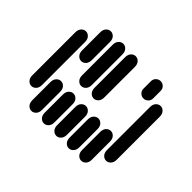

<svg xmlns="http://www.w3.org/2000/svg" viewBox="-182 -1119 1363 1363"><g transform="rotate(-45 500.0 -437.0)"><path d="M284.2 -13.7H715.8Q743.2 -13.7 758.8 -28.3Q774.4 -43 774.4 -62.5Q774.4 -82 758.8 -96.7Q743.2 -111.3 715.8 -111.3H284.2Q256.8 -111.3 241.2 -96.7Q225.6 -82 225.6 -62.5Q225.6 -43 241.2 -28.3Q256.8 -13.7 284.2 -13.7ZM159.2 -138.7H340.8Q368.2 -138.7 383.8 -153.3Q399.4 -168 399.4 -187.5Q399.4 -207 383.8 -221.7Q368.2 -236.3 340.8 -236.3H159.2Q131.8 -236.3 116.2 -221.7Q100.6 -207 100.6 -187.5Q100.6 -168 116.2 -153.3Q131.8 -138.7 159.2 -138.7ZM775.4 -138.7H849.6Q871.1 -138.7 885.3 -153.3Q899.4 -168 899.4 -187.5Q899.4 -207 885.3 -221.7Q871.1 -236.3 849.6 -236.3H775.4Q753.9 -236.3 739.7 -221.7Q725.6 -207 725.6 -187.5Q725.6 -168 739.7 -153.3Q753.9 -138.7 775.4 -138.7ZM159.2 -263.7H340.8Q368.2 -263.7 383.8 -278.3Q399.4 -293 399.4 -312.5Q399.4 -332 383.8 -346.7Q368.2 -361.3 340.8 -361.3H159.2Q131.8 -361.3 116.2 -346.7Q100.6 -332 100.6 -312.5Q100.6 -293 116.2 -278.3Q131.8 -263.7 159.2 -263.7ZM159.2 -388.7H340.8Q368.2 -388.7 383.8 -403.3Q399.4 -418 399.4 -437.5Q399.4 -457 383.8 -471.7Q368.2 -486.3 340.8 -486.3H159.2Q131.8 -486.3 116.2 -471.7Q100.6 -457 100.6 -437.5Q100.6 -418 116.2 -403.3Q131.8 -388.7 159.2 -388.7ZM534.2 -388.7H840.8Q868.2 -388.7 883.8 -403.3Q899.4 -418 899.4 -437.5Q899.4 -457 883.8 -471.7Q868.2 -486.3 840.8 -486.3H534.2Q506.8 -486.3 491.2 -471.7Q475.6 -457 475.6 -437.5Q475.6 -418 491.2 -403.3Q506.8 -388.7 534.2 -388.7ZM159.2 -513.7H340.8Q368.2 -513.7 383.8 -528.3Q399.4 -543 399.4 -562.5Q399.4 -582 383.8 -596.7Q368.2 -611.3 340.8 -611.3H159.2Q131.8 -611.3 116.2 -596.7Q100.6 -582 100.6 -562.5Q100.6 -543 116.2 -528.3Q131.8 -513.7 159.2 -513.7ZM534.2 -513.7H840.8Q868.2 -513.7 883.8 -528.3Q899.4 -543 899.4 -562.5Q899.4 -582 883.8 -596.7Q868.2 -611.3 840.8 -611.3H534.2Q506.8 -611.3 491.2 -596.7Q475.6 -582 475.6 -562.5Q475.6 -543 491.2 -528.3Q506.8 -513.7 534.2 -513.7ZM159.2 -638.7H340.8Q368.2 -638.7 383.8 -653.3Q399.4 -668 399.4 -687.5Q399.4 -707 383.8 -721.7Q368.2 -736.3 340.8 -736.3H159.2Q131.8 -736.3 116.2 -721.7Q100.6 -707 100.6 -687.5Q100.6 -668 116.2 -653.3Q131.8 -638.7 159.2 -638.7ZM659.2 -638.7H840.8Q868.2 -638.7 883.8 -653.3Q899.4 -668 899.4 -687.5Q899.4 -707 883.8 -721.7Q868.2 -736.3 840.8 -736.3H659.2Q631.8 -736.3 616.2 -721.7Q600.6 -707 600.6 -687.5Q600.6 -668 616.2 -653.3Q631.8 -638.7 659.2 -638.7ZM284.2 -763.7H715.8Q743.2 -763.7 758.8 -778.3Q774.4 -793 774.4 -812.5Q774.4 -832 758.8 -846.7Q743.2 -861.3 715.8 -861.3H284.2Q256.8 -861.3 241.2 -846.7Q225.6 -832 225.6 -812.5Q225.6 -793 241.2 -778.3Q256.8 -763.7 284.2 -763.7Z"/></g></svg>

Font: Sixtyfour
Style: Regular
Weight: 400
Designer: Jens Kutilek
Foundry: Jens Kutilek
Version: Version 2.001